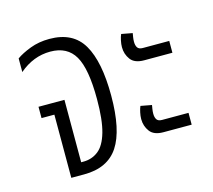

<svg xmlns="http://www.w3.org/2000/svg" viewBox="-82 -624 800 722"><g transform="rotate(-15 318.5 -263.0)"><path d="M111 0V-246H61V-290H162V-47H171Q204 -47 229 -66.5Q254 -86 267.5 -133Q281 -180 281 -261Q281 -379 252 -429Q223 -479 157 -479Q91 -479 36 -432V-485Q57 -500 91 -513Q125 -526 166 -526Q258 -526 297 -459Q336 -392 336 -260Q336 -126 294.5 -63Q253 0 161 0Z M490 -356Q453 -356 437.5 -377Q422 -398 422 -425Q422 -437 425 -451Q428 -465 432 -474L475 -466Q474 -460 472.5 -451Q471 -442 471 -433Q471 -419 476.5 -410.5Q482 -402 497 -402H600V-356ZM490 -76Q453 -76 437.5 -97Q422 -118 422 -145Q422 -157 425 -171Q428 -185 432 -194L475 -186Q474 -180 472.5 -171Q471 -162 471 -153Q471 -139 476.5 -130.5Q482 -122 497 -122H600V-76Z"/></g></svg>

Font: Noto Sans Thai UI ExtCond Light
Style: Regular
Weight: 300
Width: 2
Designer: Monotype Design Team
Foundry: Monotype Imaging Inc.
Version: Version 2.000; ttfautohint (v1.8.4.7-5d5b)